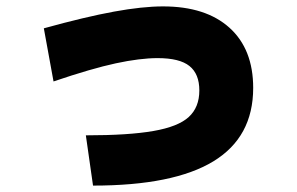

<svg xmlns="http://www.w3.org/2000/svg" viewBox="-20 -602 920 594"><path d="M245.6 -183.3Q377.8 -183.3 454.4 -196.7Q531.1 -210 563.9 -240Q596.7 -270 596.7 -322.2Q596.7 -373.3 566.1 -397.8Q535.6 -422.2 467.8 -422.2Q413.3 -422.2 338.3 -406.1Q263.3 -390 145.6 -350L115.6 -514.4Q244.4 -550 332.8 -566.1Q421.1 -582.2 484.4 -582.2Q616.7 -582.2 690 -516.1Q763.3 -450 763.3 -330Q763.3 -177.8 640 -102.8Q516.7 -27.8 267.8 -27.8Z"/></svg>

Font: Paperlogy 9 Black
Style: Regular
Weight: 900
Designer: redesigned by Lee Juim, glyphs from Gmarket Sans & Montserrat
Foundry: PT&
Version: Version 1.001